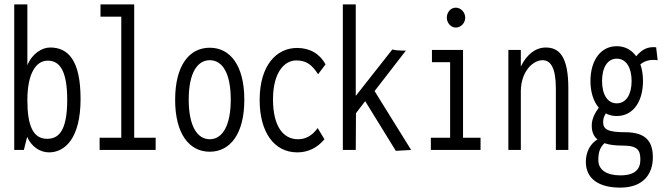

<svg xmlns="http://www.w3.org/2000/svg" viewBox="-20 -685 3040 877"><path d="M204 11C275 11 348 -51 348 -233C348 -409 292 -468 209 -468C172 -468 127 -441 105 -387V-665H45V0H89L104 -60C123 -16 162 11 204 11ZM195 -51C131 -51 105 -111 105 -227C105 -351 145 -408 198 -408C251 -408 287 -365 287 -229C287 -79 243 -51 195 -51Z M435 0H691V-56H593V-665H439V-609H534V-56H435Z M938 8C1031 8 1096 -73 1096 -229C1096 -387 1031 -467 938 -467C845 -467 780 -387 780 -229C780 -73 845 8 938 8ZM938 -49C880 -49 842 -111 842 -230C842 -351 881 -410 938 -410C996 -410 1034 -351 1034 -230C1034 -111 996 -49 938 -49Z M1338 11C1386 11 1429 -9 1462 -49L1431 -100C1406 -65 1376 -49 1341 -49C1273 -49 1227 -109 1227 -231C1227 -357 1281 -409 1333 -409C1377 -409 1403 -392 1433 -346L1467 -391C1441 -439 1396 -466 1337 -466C1244 -466 1166 -388 1166 -228C1166 -80 1233 11 1338 11Z M1788 4 1858 0 1691 -269 1834 -454H1815C1800 -454 1783 -456 1772 -459L1605 -247V-665H1546V0H1605L1606 -168L1648 -223Z M2062 -559C2085 -559 2105 -580 2105 -604C2105 -629 2085 -650 2062 -650C2039 -650 2021 -630 2021 -604C2021 -580 2040 -559 2062 -559ZM1948 0H2175V-56H2095V-457H1953V-401H2036V-56H1948Z M2302 0H2359V-268C2359 -355 2412 -410 2458 -410C2495 -410 2519 -376 2519 -280V0H2576V-282C2576 -426 2535 -468 2473 -468C2427 -468 2386 -437 2359 -381V-457H2302Z M2797 -155C2872 -155 2917 -221 2917 -315C2917 -343 2913 -369 2905 -391C2928 -410 2955 -414 2984 -410L2977 -469C2938 -473 2912 -459 2886 -428C2865 -457 2835 -474 2797 -474C2723 -474 2677 -408 2677 -315C2677 -264 2691 -221 2715 -193C2696 -167 2682 -139 2683 -110C2683 -83 2692 -62 2709 -48C2680 -31 2656 4 2656 54C2656 133 2717 172 2813 172C2923 172 2962 105 2962 34C2962 -33 2936 -81 2836 -81C2755 -81 2735 -95 2735 -127C2735 -141 2738 -152 2747 -167C2762 -159 2778 -155 2797 -155ZM2797 -213C2754 -213 2730 -255 2730 -315C2730 -375 2754 -417 2797 -417C2841 -417 2865 -375 2865 -315C2865 -255 2841 -213 2797 -213ZM2713 46C2713 8 2721 -11 2741 -31C2764 -23 2792 -20 2824 -20C2893 -20 2905 1 2905 45C2905 88 2880 116 2814 116C2752 116 2713 92 2713 46Z"/></svg>

Font: Inconsolata Condensed
Style: Regular
Weight: 400
Width: 3
Monospace: yes
Designer: Raph Levien, Cyreal, Brenton Simpson
Foundry: Raph Levien, Cyreal, Google
Version: Version 3.100